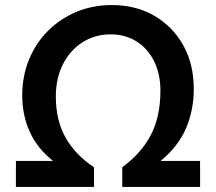

<svg xmlns="http://www.w3.org/2000/svg" viewBox="-20 -740 855 760"><path d="M423 -720Q518 -720 591 -677.5Q664 -635 705.5 -560.5Q747 -486 747 -388Q747 -303 716 -231.5Q685 -160 616 -103H772V0H464V-78Q540 -134 577.5 -206.5Q615 -279 615 -381Q615 -447 590 -497.5Q565 -548 520.5 -576Q476 -604 418 -604Q356 -604 306.5 -572.5Q257 -541 229 -485.5Q201 -430 201 -358Q201 -264 239.5 -195.5Q278 -127 352 -78V0H43V-103H190Q128 -152 98 -218Q68 -284 68 -362Q68 -439 95 -504.5Q122 -570 170 -618Q218 -666 282.5 -693Q347 -720 423 -720Z"/></svg>

Font: Livvic SemiBold
Style: Regular
Weight: 600
Designer: Jacques Le Bailly, Baron von Fonthausen
Version: Version 1.001; ttfautohint (v1.8.2)